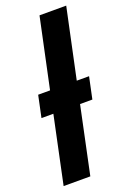

<svg xmlns="http://www.w3.org/2000/svg" viewBox="-147 -812 584 865"><g transform="rotate(-20 145.0 -380.0)"><path d="M1 0 69 -322H12L34 -426H91L162 -760H290L219 -426H278L256 -322H197L129 0Z"/></g></svg>

Font: Noto Sans Condensed
Style: Bold Italic
Weight: 700
Width: 3
Italic angle: -12°
Designer: Monotype Design Team
Foundry: Monotype Imaging Inc.
Version: Version 2.013; ttfautohint (v1.8.4.7-5d5b)